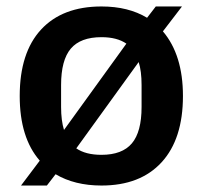

<svg xmlns="http://www.w3.org/2000/svg" viewBox="-20 -564 627 594"><path d="M152 -25 125 10H45L103 -67Q41 -138 41 -267Q41 -401 107 -472.5Q173 -544 294 -544Q377 -544 435 -509L462 -544H543L484 -467Q546 -394 546 -267Q546 -134 480 -62Q414 10 294 10Q211 10 152 -25ZM178 -162 371 -429Q342 -449 294 -449Q229 -449 199 -413.5Q169 -378 169 -301V-233Q169 -191 178 -162ZM294 -85Q358 -85 388 -120.5Q418 -156 418 -233V-301Q418 -344 409 -372L216 -105Q245 -85 294 -85Z"/></svg>

Font: Mozilla Headline BETA SemiBold
Style: Regular
Weight: 600
Designer: Studio DRAMA
Foundry: Studio DRAMA
Version: Version 0.100